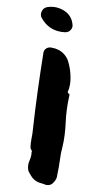

<svg xmlns="http://www.w3.org/2000/svg" viewBox="-20 -529 290 554"><path d="M189 -460Q191 -450 184 -442.5Q177 -435 166 -436Q121 -439 100 -478Q96 -486 100 -495.5Q104 -505 114 -508Q140 -513 163 -499.5Q186 -486 189 -460ZM180 -253Q171 -213 169.5 -175Q168 -137 160 -104Q156 -91 153 -68.5Q150 -46 145 -23Q144 -12 135 -3Q126 8 111 4Q109 3 106 2Q103 1 100 0Q79 -5 69 -23Q66 -28 63.5 -32.5Q61 -37 61 -43Q60 -54 65.5 -66.5Q71 -79 71 -89Q73 -93 70.5 -96.5Q68 -100 68 -103Q68 -115 71 -129.5Q74 -144 75 -156Q81 -211 89 -268Q97 -325 105 -375Q106 -385 114 -389.5Q122 -394 131 -391Q139 -390 149 -385Q168 -375 176 -354Q183 -332 183.5 -307.5Q184 -283 176 -265Q174 -263 176 -263V-260Q182 -259 180 -253Z"/></svg>

Font: Slackside One
Style: Regular
Weight: 400
Version: Version 1.000